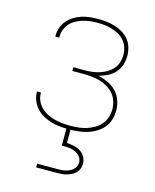

<svg xmlns="http://www.w3.org/2000/svg" viewBox="-113 -604 726 901"><g transform="rotate(15 250.0 -154.0)"><path d="M253 8Q231 8 209.5 6Q188 4 167.5 -2Q147 -8 127.5 -18Q108 -28 93.5 -44Q79 -60 70.5 -80Q62 -100 62 -122Q62 -123 62 -123.5Q62 -124 62 -125H81Q81 -124 81 -123.5Q81 -123 81 -122Q81 -103 89 -85Q97 -67 110.5 -54Q124 -41 141.5 -32Q159 -23 177.5 -18.5Q196 -14 215 -12Q234 -10 253 -10Q273 -10 293 -12Q313 -14 332 -20Q351 -26 368.5 -36Q386 -46 399 -61Q412 -76 418.5 -95.5Q425 -115 425 -135Q425 -155 418.5 -175Q412 -195 399 -210Q386 -225 368 -235.5Q350 -246 330.5 -251.5Q311 -257 290.5 -259Q270 -261 250 -261H197V-279H250Q269 -279 287 -281Q305 -283 323 -288.5Q341 -294 357 -303.5Q373 -313 385.5 -327Q398 -341 403.5 -359Q409 -377 409 -396Q409 -414 403.5 -431.5Q398 -449 386 -463Q374 -477 358 -486Q342 -495 324.5 -500.5Q307 -506 289 -508Q271 -510 253 -510Q235 -510 217.5 -508Q200 -506 183 -501Q166 -496 150 -487.5Q134 -479 122 -465.5Q110 -452 103.5 -435.5Q97 -419 97 -401Q97 -400 97 -399Q97 -398 97 -396H78Q78 -398 78 -399Q78 -400 78 -402Q78 -422 85 -441Q92 -460 105.5 -475.5Q119 -491 136.5 -501.5Q154 -512 173 -518Q192 -524 212.5 -526Q233 -528 253 -528Q274 -528 294.5 -525.5Q315 -523 334.5 -517Q354 -511 372 -500Q390 -489 403 -473Q416 -457 422 -436.5Q428 -416 428 -396Q428 -373 421 -351.5Q414 -330 399 -313.5Q384 -297 364 -287Q344 -277 322 -271Q347 -265 369.5 -254.5Q392 -244 409.5 -226Q427 -208 435.5 -184Q444 -160 444 -135Q444 -112 437.5 -90Q431 -68 416.5 -51Q402 -34 382.5 -22Q363 -10 341.5 -3.5Q320 3 297.5 5.5Q275 8 253 8ZM150 220V202H250Q265 202 279.5 200Q294 198 307.5 191.5Q321 185 330 173Q339 161 339 146Q339 131 330 119Q321 107 307.5 100.5Q294 94 279.5 92Q265 90 250 90H240V0H260V72Q277 73 294 76.5Q311 80 325.5 89Q340 98 349 113.5Q358 129 358 146Q358 158 354 170Q350 182 341.5 191Q333 200 321.5 205.5Q310 211 298.5 214.5Q287 218 274.5 219Q262 220 250 220Z"/></g></svg>

Font: Zed Mono Thin
Style: Regular
Weight: 100
Monospace: yes
Designer: Belleve Invis
Foundry: Belleve Invis
Version: Version 1.0.0; ttfautohint (v1.8.4)